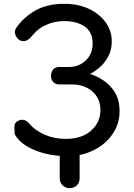

<svg xmlns="http://www.w3.org/2000/svg" viewBox="-20 -811 703 1009"><path d="M345.7 177.7Q324.2 177.7 308.6 163.1Q293.9 148.4 293.9 126Q293.9 84 293.9 0Q320.3 -9.8 398.4 -40Q398.4 2 398.4 126Q398.4 148.4 383.8 163.1Q369.1 177.7 345.7 177.7ZM329.1 9.8Q274.4 9.8 217.8 -3.9Q162.1 -17.6 118.2 -43.9Q75.2 -71.3 56.6 -107.4Q55.7 -126 55.7 -144.5Q55.7 -145.5 55.7 -146.5Q55.7 -164.1 71.3 -173.8Q87.9 -184.6 105.5 -180.7Q123 -175.8 135.7 -159.2Q162.1 -127 213.9 -103.5Q264.6 -81.1 327.1 -81.1Q379.9 -81.1 420.9 -99.6Q460.9 -119.1 484.4 -153.3Q507.8 -188.5 507.8 -232.4Q507.8 -293 465.8 -330.1Q423.8 -367.2 357.4 -367.2Q335 -367.2 291 -367.2Q272.5 -367.2 259.8 -379.9Q248 -392.6 248 -412.1Q248 -432.6 259.8 -446.3Q272.5 -459 291 -459Q307.6 -459 341.8 -459Q394.5 -459 430.7 -493.2Q466.8 -527.3 466.8 -583Q466.8 -642.6 424.8 -671.9Q382.8 -700.2 317.4 -700.2Q267.6 -700.2 225.6 -681.6Q182.6 -664.1 151.4 -626Q133.8 -603.5 116.2 -596.7Q97.7 -589.8 79.1 -602.5Q65.4 -613.3 59.6 -631.8Q54.7 -650.4 66.4 -666Q103.5 -719.7 166 -755.9Q228.5 -791 317.4 -791Q390.6 -791 447.3 -764.6Q502.9 -738.3 535.2 -693.4Q567.4 -649.4 567.4 -592.8Q567.4 -547.9 547.9 -512.7Q528.3 -476.6 498 -452.1Q468.8 -427.7 436.5 -415Q405.3 -403.3 380.9 -403.3Q380.9 -414.1 380.9 -434.6Q408.2 -434.6 446.3 -424.8Q484.4 -414.1 521.5 -389.6Q558.6 -366.2 584 -325.2Q608.4 -285.2 608.4 -225.6Q608.4 -160.2 571.3 -106.4Q535.2 -52.7 471.7 -21.5Q409.2 9.8 329.1 9.8Z"/></svg>

Font: Abed
Style: Bold
Weight: 700
Designer: Johan Aakerlund
Version: Version 3.105